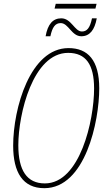

<svg xmlns="http://www.w3.org/2000/svg" viewBox="-20 -976 566 1006"><path d="M266 -931H480L486 -956H272ZM219 -786H244C254 -833 269 -855 298 -855C339 -855 355 -786 406 -786C450 -786 476 -819 487 -880H462C451 -828 435 -811 409 -811C371 -811 354 -880 301 -880C257 -880 230 -849 219 -786ZM212 10C427 10 500 -340 500 -513C500 -661 440 -724 339 -724C138 -724 49 -408 49 -213C49 -72 100 10 212 10ZM215 -15C121 -15 76 -83 76 -215C76 -378 152 -699 337 -699C430 -699 473 -638 473 -512C473 -345 399 -15 215 -15Z"/></svg>

Font: Noto Sans Condensed Thin
Style: Italic
Weight: 100
Width: 3
Italic angle: -12°
Designer: Monotype Design Team
Foundry: Monotype Imaging Inc.
Version: Version 2.013